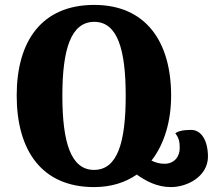

<svg xmlns="http://www.w3.org/2000/svg" viewBox="-20 -748 867 782"><path d="M758 -219C724 -219 704 -213 694 -205C709 -186 712 -170 712 -145C712 -110 690 -81 650 -81C630 -81 613 -86 597 -94C651 -163 677 -258 677 -358C677 -582 571 -728 364 -728C151 -728 48 -582 48 -359C48 -134 151 14 363 14C433 14 491 -5 537 -37C574 -11 619 14 676 14C744 14 826 -30 827 -109C827 -176 800 -219 758 -219ZM363 -56C269 -56 234 -167 234 -358C234 -548 269 -659 364 -659C458 -659 492 -548 492 -358C492 -167 458 -56 363 -56Z"/></svg>

Font: Noto Serif Georgian Condensed Black
Style: Regular
Weight: 900
Width: 3
Designer: Monotype Design Team, Akaki Razmadze
Foundry: Google LLC
Version: Version 2.003